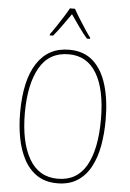

<svg xmlns="http://www.w3.org/2000/svg" viewBox="-62 -995 709 1051"><g transform="rotate(5 292.0 -470.0)"><path d="M527 -358Q527 -283 515 -216.5Q503 -150 475.5 -99Q448 -48 403 -19Q358 10 293 10Q227 10 182 -20Q137 -50 109.5 -101.5Q82 -153 69.5 -219Q57 -285 57 -358Q57 -535 118.5 -629.5Q180 -724 295 -724Q376 -724 427 -678Q478 -632 502.5 -549.5Q527 -467 527 -358ZM83 -358Q83 -199 136 -107Q189 -15 293 -15Q399 -15 450 -105Q501 -195 501 -358Q501 -522 448.5 -610.5Q396 -699 295 -699Q187 -699 135 -607.5Q83 -516 83 -358ZM307 -950Q319 -927 338 -897Q357 -867 375 -839.5Q393 -812 403 -800V-793H386Q363 -819 338 -854.5Q313 -890 293 -919Q273 -891 247.5 -855Q222 -819 200 -793H182V-800Q195 -817 213 -844Q231 -871 249 -899.5Q267 -928 279 -950Z"/></g></svg>

Font: Noto Sans Khmer Condensed Thin
Style: Regular
Weight: 100
Width: 3
Designer: Danh Hong and the Monotype Design Team
Foundry: Monotype Imaging Inc.
Version: Version 2.004; ttfautohint (v1.8.4.7-5d5b)